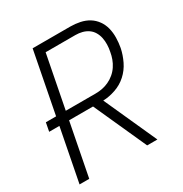

<svg xmlns="http://www.w3.org/2000/svg" viewBox="-158 -790 866 910"><g transform="rotate(-30 275.0 -335.0)"><path d="M70 0H17L73 -288H17L26 -335H82L147 -670H353Q380 -670 406 -664.5Q432 -659 453 -646Q474 -633 488.5 -612.5Q503 -592 509 -567.5Q515 -543 514.5 -516Q514 -489 509 -462Q502 -428 486 -395Q470 -362 443 -337.5Q416 -313 381 -301Q346 -289 313 -288L443 0H387L257 -288H126ZM135 -335H299Q317 -335 335 -338.5Q353 -342 370.5 -350Q388 -358 403.5 -371Q419 -384 430 -400.5Q441 -417 447.5 -435Q454 -453 457 -471Q461 -490 461.5 -509Q462 -528 458.5 -545.5Q455 -563 446 -578.5Q437 -594 422.5 -604Q408 -614 390.5 -618.5Q373 -623 354 -623H191Z"/></g></svg>

Font: Lode Dark Term
Style: Italic
Weight: 400
Italic angle: -11°
Monospace: yes
Designer: Belleve Invis
Foundry: Belleve Invis
Version: Version 29.2.0